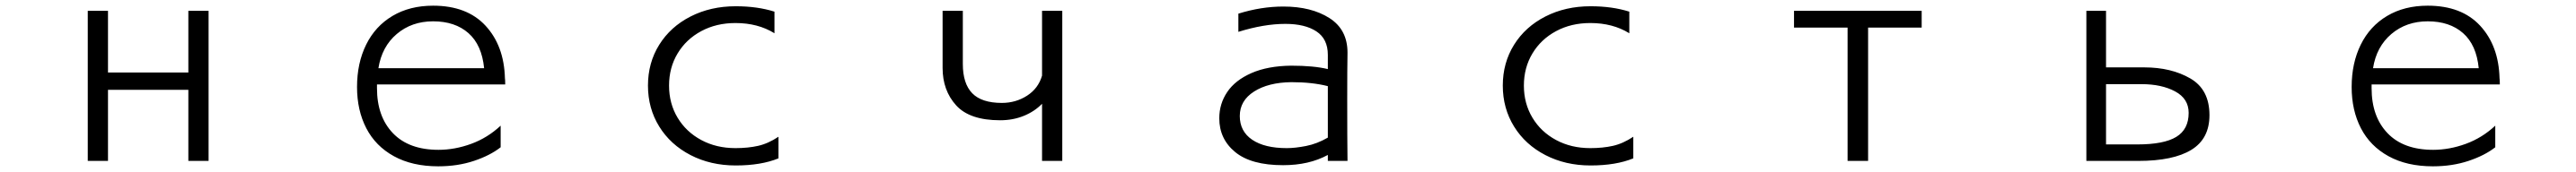

<svg xmlns="http://www.w3.org/2000/svg" viewBox="-20 -536 9040 605"><path d="M641 -220H359V30H288V-498H359V-281H641V-498H712V30H641Z M1518 49Q1427 49 1362.5 13.5Q1298 -22 1265.5 -85Q1233 -148 1233 -230Q1233 -314 1265 -379Q1297 -444 1357.5 -480Q1418 -516 1500 -516Q1619 -516 1684 -445.5Q1749 -375 1752 -261Q1753 -256 1753 -239H1303V-226Q1303 -126 1359 -67.5Q1415 -9 1519 -9Q1576 -9 1633.5 -30Q1691 -51 1737 -94V-18Q1700 11 1643 30Q1586 49 1518 49ZM1500 -461Q1425 -461 1372.5 -416.5Q1320 -372 1308 -296H1679Q1671 -378 1624 -419.5Q1577 -461 1500 -461Z M2562 46Q2474 46 2403.5 9.5Q2333 -27 2293.5 -91Q2254 -155 2254 -235Q2254 -315 2293.5 -378.5Q2333 -442 2403.5 -478Q2474 -514 2562 -514Q2638 -514 2698 -495V-419Q2640 -455 2561 -455Q2494 -455 2441 -426.5Q2388 -398 2358 -348Q2328 -298 2328 -235Q2328 -172 2358 -122Q2388 -72 2441 -43.5Q2494 -15 2561 -15Q2605 -15 2640.5 -23Q2676 -31 2712 -55V21Q2651 46 2562 46Z M3490 -113Q3383 -113 3335.5 -165.5Q3288 -218 3288 -297V-498H3359V-311Q3359 -242 3392 -208Q3425 -174 3496 -174Q3545 -174 3584.5 -199.5Q3624 -225 3637 -270V-498H3708V30H3637V-171Q3611 -144 3573 -128.5Q3535 -113 3490 -113Z M4483 45Q4371 45 4315 -1Q4259 -47 4259 -120Q4259 -171 4287 -212.5Q4315 -254 4372 -279Q4429 -304 4511 -305Q4591 -305 4640 -293V-343Q4640 -399 4600 -425.5Q4560 -452 4491 -452Q4416 -452 4326 -424V-488Q4406 -513 4484 -513Q4582 -513 4645.5 -472.5Q4709 -432 4709 -351V-350Q4708 -294 4708 -189Q4708 -47 4709 30H4640V9Q4574 45 4483 45ZM4512 -247Q4431 -246 4381 -214Q4331 -182 4331 -128Q4331 -74 4374.5 -44.5Q4418 -15 4496 -15Q4525 -15 4563.5 -22.5Q4602 -30 4640 -52V-233Q4585 -247 4512 -247Z M5562 46Q5474 46 5403.5 9.5Q5333 -27 5293.5 -91Q5254 -155 5254 -235Q5254 -315 5293.5 -378.5Q5333 -442 5403.5 -478Q5474 -514 5562 -514Q5638 -514 5698 -495V-419Q5640 -455 5561 -455Q5494 -455 5441 -426.5Q5388 -398 5358 -348Q5328 -298 5328 -235Q5328 -172 5358 -122Q5388 -72 5441 -43.5Q5494 -15 5561 -15Q5605 -15 5640.5 -23Q5676 -31 5712 -55V21Q5651 46 5562 46Z M6464 -439H6276V-498H6724V-439H6536V30H6464Z M7302 -498H7371V-299H7505Q7600 -299 7667 -260Q7734 -221 7734 -131Q7734 -48 7670.5 -9Q7607 30 7484 30H7302ZM7661 -139Q7661 -189 7613.5 -214.5Q7566 -240 7496 -240H7371V-28H7481Q7574 -28 7617.5 -54.5Q7661 -81 7661 -139Z M8518 49Q8427 49 8362.5 13.5Q8298 -22 8265.5 -85Q8233 -148 8233 -230Q8233 -314 8265 -379Q8297 -444 8357.5 -480Q8418 -516 8500 -516Q8619 -516 8684 -445.5Q8749 -375 8752 -261Q8753 -256 8753 -239H8303V-226Q8303 -126 8359 -67.5Q8415 -9 8519 -9Q8576 -9 8633.5 -30Q8691 -51 8737 -94V-18Q8700 11 8643 30Q8586 49 8518 49ZM8500 -461Q8425 -461 8372.5 -416.5Q8320 -372 8308 -296H8679Q8671 -378 8624 -419.5Q8577 -461 8500 -461Z"/></svg>

Font: LINE Seed JP_TTF Regular
Style: Regular
Weight: 400
Designer: LINE & Fontrix & Fontworks
Version: Version 1.002